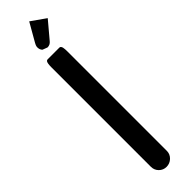

<svg xmlns="http://www.w3.org/2000/svg" viewBox="-311 -872 865 865"><g transform="rotate(-45 121.5 -439.5)"><path d="M70.8 -39.1V-672.9Q70.8 -697.8 75.7 -705.6Q78.6 -710.4 84 -710.4H159.2Q163.1 -710.4 166 -707.3Q168.9 -704.1 170.4 -698.2Q172.4 -688 172.4 -672.9V-39.1Q172.4 -18.1 157 -3.4Q141.6 11.2 120.8 11.2Q100.1 11.2 85.4 -3.4Q70.8 -18.1 70.8 -39.1ZM215.8 -841.3 148.4 -761.2Q138.2 -748.5 122.1 -748.5L98.6 -757.3Q89.4 -766.1 89.4 -781.2Q89.4 -785.2 89.8 -786.4Q90.3 -787.6 90.6 -789.1Q90.8 -790.5 91.3 -791.7Q91.8 -793 92.3 -794.4Q92.8 -795.9 93.8 -797.4Q95.2 -800.3 96.7 -803.2L146.5 -890.1Z"/></g></svg>

Font: YuPearl-Medium
Style: Medium
Weight: 500
Designer: Max Yao
Foundry: Max-Everyday
Version: Version 1.011; ttfautohint (v1.8.3)